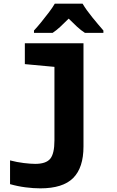

<svg xmlns="http://www.w3.org/2000/svg" viewBox="-20 -786 640 1051"><path d="M201 245Q163 245 120 239.5Q77 234 35 222V92Q73 102 110.5 106.5Q148 111 173 111Q232 111 255 83Q278 55 278 -18V-420L116 -435V-549H437V16Q437 132 380.5 188.5Q324 245 201 245ZM166 -619Q183 -637 205 -664Q227 -691 247.5 -718Q268 -745 280 -766H432Q452 -732 485 -691.5Q518 -651 546 -619V-606H445Q423 -620 401.5 -640Q380 -660 356 -684Q331 -659 310 -639.5Q289 -620 268 -606H166Z"/></svg>

Font: Noto Sans Mono ExtraBold
Style: Regular
Weight: 800
Designer: Monotype Design Team
Foundry: Monotype Imaging Inc.
Version: Version 2.014